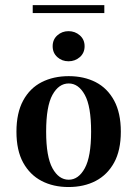

<svg xmlns="http://www.w3.org/2000/svg" viewBox="-20 -730 544 761"><path d="M251.6 -487.1Q225.8 -487.1 207.3 -503.6Q188.7 -520.2 188.7 -546.8Q188.7 -573.4 207.3 -589.9Q225.8 -606.5 251.6 -606.5Q277.4 -606.5 296.4 -589.9Q315.3 -573.4 315.3 -546.8Q315.3 -520.2 296.4 -503.6Q277.4 -487.1 251.6 -487.1ZM251.6 11.3Q191.1 11.3 144.8 -12.9Q98.4 -37.1 71.8 -85.5Q45.2 -133.9 45.2 -208.1Q45.2 -282.3 71.8 -331.5Q98.4 -380.6 145.2 -404.4Q191.9 -428.2 252.4 -428.2Q312.9 -428.2 359.3 -404.4Q405.6 -380.6 432.3 -331.5Q458.9 -282.3 458.9 -208.1Q458.9 -133.9 432.3 -85.5Q405.6 -37.1 359.3 -12.9Q312.9 11.3 251.6 11.3ZM252.4 -17.7Q291.1 -17.7 316.1 -63.3Q341.1 -108.9 341.1 -208.1Q341.1 -308.9 316.1 -354Q291.1 -399.2 252.4 -399.2Q212.9 -399.2 187.9 -354Q162.9 -308.9 162.9 -208.1Q162.9 -108.9 187.9 -63.3Q212.9 -17.7 252.4 -17.7ZM109.7 -678.2V-709.7H393.5V-678.2Z"/></svg>

Font: Playfair 5pt SemiExpanded Light
Style: Bold
Weight: 700
Version: Version 2.203